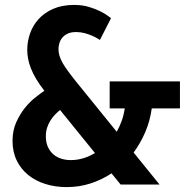

<svg xmlns="http://www.w3.org/2000/svg" viewBox="-20 -741 743 771"><path d="M589.4 -305.7Q582.5 -255.4 563.5 -210.9Q544.4 -166.5 516.6 -128.4L620.6 0H464.4L427.7 -44.9Q388.2 -18.6 343 -4.2Q297.9 10.3 247.6 10.3Q201.7 10.3 162.1 -2.2Q122.6 -14.6 93.3 -38.3Q64 -62 47.1 -96.7Q30.3 -131.3 30.3 -175.3Q30.3 -216.3 44.9 -249.3Q59.6 -282.2 79.8 -307.4Q100.1 -332.5 121.8 -349.6Q143.6 -366.7 158.2 -376.5Q138.2 -401.9 125 -424.3Q111.8 -446.8 104 -466.8Q96.2 -486.8 92.8 -505.1Q89.4 -523.4 89.4 -540.5Q89.4 -574.2 100.6 -606.4Q111.8 -638.7 135 -664.3Q158.2 -689.9 193.8 -705.6Q229.5 -721.2 278.3 -721.2Q310.5 -721.2 337.4 -713.1Q364.3 -705.1 383.5 -695.3Q402.8 -685.5 413.8 -677Q424.8 -668.5 425.8 -668L381.3 -580.6Q378.9 -582 370.4 -587.2Q361.8 -592.3 349.1 -597.9Q336.4 -603.5 320.1 -607.9Q303.7 -612.3 286.1 -612.3Q264.2 -612.3 250.2 -605.2Q236.3 -598.1 228.5 -587.6Q220.7 -577.1 217.8 -565.2Q214.8 -553.2 214.8 -543.9Q214.8 -530.3 219 -516.6Q223.1 -502.9 231.9 -487.5Q240.7 -472.2 254.2 -453.9Q267.6 -435.5 286.1 -412.6L448.7 -211.9Q460.4 -232.4 468.8 -255.9Q477.1 -279.3 481 -305.7H420.4V-414.1H702.6V-305.7ZM263.7 -98.1Q314.5 -98.1 361.3 -126.5L221.2 -299.3Q211.9 -292 201.9 -281.7Q191.9 -271.5 183.3 -258.3Q174.8 -245.1 169.4 -229Q164.1 -212.9 164.1 -193.8Q164.1 -168.9 172.4 -150.9Q180.7 -132.8 194.3 -121.1Q208 -109.4 226.1 -103.8Q244.1 -98.1 263.7 -98.1Z"/></svg>

Font: Ufes Sans
Style: Bold
Weight: 700
Designer: Ricardo Esteves & Filipe Motta
Foundry: ProDesignUfes - Ricardo Esteves, Filipe Motta (This is a derivative work, based on Roboto family, by Christian Robertson
Version: Version 2.0